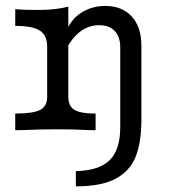

<svg xmlns="http://www.w3.org/2000/svg" viewBox="-20 -447 593 659"><path d="M392.7 -10.5V-283.9Q392.7 -321 373.8 -340.7Q354.8 -360.5 320.2 -360.5Q285.5 -360.5 257.7 -340.3Q229.8 -320.2 206.5 -278.2L208.9 -341.9Q224.2 -381.5 260.1 -404Q296 -426.6 341.1 -426.6Q399.2 -426.6 432.3 -390.3Q465.3 -354 465.3 -290.3V-36.3Q465.3 40.3 446 89.9Q426.6 139.5 377.4 166.1Q328.2 192.7 240.3 192.7V140.3Q319.4 138.7 356 103.2Q392.7 67.7 392.7 -10.5ZM141.9 -115.3V-287.1Q141.9 -325.8 116.9 -341.9Q91.9 -358.1 32.3 -358.1V-415.3L61.3 -413.7Q79 -412.9 114.5 -412.9Q171 -412.9 214.5 -424.2V-115.3Q214.5 -93.5 223.4 -81Q232.3 -68.5 252.4 -62.9Q272.6 -57.3 308.1 -57.3V0Q292.7 -0.8 276.6 -0.8Q235.5 -3.2 177.4 -3.2Q115.3 -3.2 67.7 -0.8L32.3 0V-57.3Q94.4 -57.3 118.1 -69.8Q141.9 -82.3 141.9 -115.3Z"/></svg>

Font: Playfair Micro SmCond SmLight
Style: Regular
Weight: 360
Width: 4
Designer: Claus Eggers Sørensen
Foundry: Claus Eggers Sørensen
Version: Version 2.100;Glyphs 3.2 (3219)